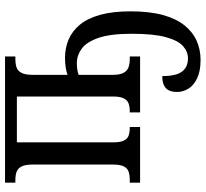

<svg xmlns="http://www.w3.org/2000/svg" viewBox="-47 -529 816 762"><g transform="rotate(-90 361.0 -148.0)"><path d="M504 240Q460 240 431.5 226.5Q403 213 390 191.5Q377 170 377 147Q377 127 383.5 114Q390 101 404 94.5Q418 88 440 88Q440 143 458 166.5Q476 190 510 190Q537 190 559 170.5Q581 151 594.5 102.5Q608 54 608 -33Q608 -118 591.5 -165.5Q575 -213 548.5 -232Q522 -251 492 -251Q479 -251 468 -249.5Q457 -248 445 -244V-108Q445 -80 453 -65.5Q461 -51 475 -46Q489 -41 508 -41H518V0H296V-41H299Q318 -41 331 -45.5Q344 -50 351.5 -64.5Q359 -79 359 -108V-489H177V-108Q177 -79 184 -64.5Q191 -50 204 -45.5Q217 -41 235 -41H238V0H17V-41H28Q47 -41 60.5 -45.5Q74 -50 81.5 -64.5Q89 -79 89 -108V-425Q89 -455 81.5 -470Q74 -485 60.5 -490Q47 -495 28 -495H17V-536H518V-495H508Q489 -495 475 -490.5Q461 -486 453 -471Q445 -456 445 -426V-288Q459 -293 476 -295.5Q493 -298 512 -298Q551 -298 584.5 -284Q618 -270 643.5 -239.5Q669 -209 683 -159Q697 -109 697 -38Q697 37 682.5 90Q668 143 641.5 176Q615 209 580 224.5Q545 240 504 240Z"/></g></svg>

Font: Noto Serif ExtraCondensed
Style: Regular
Weight: 400
Width: 2
Designer: Monotype Design Team
Foundry: Monotype Imaging Inc.
Version: Version 2.013